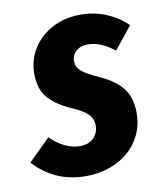

<svg xmlns="http://www.w3.org/2000/svg" viewBox="-98 -604 569 678"><g transform="rotate(-10 186.5 -265.5)"><path d="M402 -481 338 -401Q289 -440 243 -440Q217 -440 201 -426Q185 -412 185 -389Q185 -369 202 -354Q219 -339 266 -318Q319 -294 345 -260.5Q371 -227 371 -173Q371 -116 342.5 -73Q314 -30 265 -6.5Q216 17 157 17Q45 17 -29 -64L49 -141Q101 -91 154 -91Q186 -91 203.5 -109Q221 -127 221 -153Q221 -178 204.5 -194.5Q188 -211 144 -230Q89 -255 64 -286.5Q39 -318 39 -370Q39 -420 64.5 -460.5Q90 -501 134.5 -524.5Q179 -548 236 -548Q285 -548 328 -530Q371 -512 402 -481Z"/></g></svg>

Font: Fira Sans Extra Condensed
Style: Bold Italic
Weight: 700
Width: 3
Italic angle: -8°
Designer: Carrois Corporate & Edenspiekermann AG
Foundry: Carrois Corporate GbR & Edenspiekermann AG
Version: Version 4.203